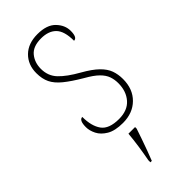

<svg xmlns="http://www.w3.org/2000/svg" viewBox="-244 -590 859 859"><g transform="rotate(-45 186.0 -160.5)"><path d="M186 10Q136 10 107.5 -7Q79 -24 67 -48Q55 -72 55 -94Q55 -138 76 -138Q76 -80 99.5 -47.5Q123 -15 186 -15Q240 -15 268.5 -47.5Q297 -80 297 -131Q297 -154 290 -174Q283 -194 263.5 -213.5Q244 -233 205 -255Q154 -285 124 -309.5Q94 -334 81.5 -360Q69 -386 69 -422Q69 -475 103 -508.5Q137 -542 196 -542Q255 -542 283.5 -512.5Q312 -483 312 -447Q312 -405 291 -405Q291 -466 266 -491.5Q241 -517 194 -517Q143 -517 120 -489Q97 -461 97 -421Q97 -376 126 -345.5Q155 -315 212 -283Q258 -257 282.5 -233Q307 -209 316 -184Q325 -159 325 -129Q325 -66 286.5 -28Q248 10 186 10ZM148 208Q155 171 160.5 133.5Q166 96 169 61H211V71Q204 92 194.5 119.5Q185 147 175 174Q165 201 157 221H148Z"/></g></svg>

Font: Noto Serif Georgian SemiCondensed Thin
Style: Regular
Weight: 100
Width: 4
Designer: Monotype Design Team, Akaki Razmadze
Foundry: Google LLC
Version: Version 2.003; ttfautohint (v1.8.4.7-5d5b)